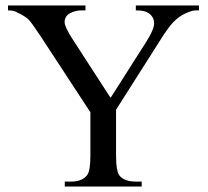

<svg xmlns="http://www.w3.org/2000/svg" viewBox="-20 -682 762 702"><path d="M476.6 -662.1H707.5V-644H694.8Q682.1 -644 657.7 -632.8Q633.3 -621.6 613.3 -600.6Q593.3 -579.6 564 -532.2L404.3 -280.8V-114.7Q404.3 -53.7 418 -38.6Q436.5 -18.1 476.6 -18.1H498V0H216.8V-18.1H240.2Q282.2 -18.1 299.8 -43.5Q310.5 -59.1 310.5 -114.7V-271.5L128.9 -548.8Q96.7 -597.7 85.2 -609.9Q73.7 -622.1 37.6 -639.2Q27.8 -644 9.3 -644V-662.1H292.5V-644H277.8Q254.9 -644 235.6 -633.3Q216.3 -622.6 216.3 -601.1Q216.3 -583.5 246.1 -537.6L384.3 -324.2L514.2 -528.3Q543.5 -574.2 543.5 -596.7Q543.5 -610.4 536.4 -621.1Q529.3 -631.8 516.1 -637.9Q502.9 -644 476.6 -644Z"/></svg>

Font: Jameel Khushkhati
Style: Regular
Weight: 400
Version: Version 3.5